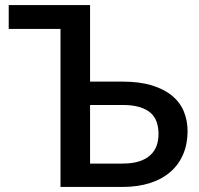

<svg xmlns="http://www.w3.org/2000/svg" viewBox="-20 -740 787 760"><path d="M464 -92.5Q503.5 -92.5 530.8 -101.2Q558 -110 575 -125.8Q592 -141.5 599.8 -162.8Q607.5 -184 607.5 -209Q607.5 -236 600 -257.5Q592.5 -279 575.5 -293.8Q558.5 -308.5 531.2 -316.5Q504 -324.5 464.5 -324.5H336.5V-92.5ZM464.5 -417Q532.5 -417 581.2 -402Q630 -387 661.5 -360.8Q693 -334.5 707.8 -298.5Q722.5 -262.5 722.5 -221Q722.5 -170.5 705.2 -129.8Q688 -89 655 -60Q622 -31 573.8 -15.5Q525.5 0 464 0H219.5V-625.5H14.5V-720H336.5V-417Z"/></svg>

Font: Lato SemiBold
Style: Regular
Weight: 600
Designer: Lukasz Dziedzic with Adam Twardoch and Botio Nikoltchev
Foundry: tyPoland Lukasz Dziedzic
Version: Version 2.015; 2015-08-06; http://www.latofonts.com/